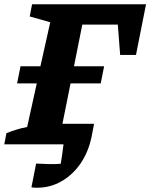

<svg xmlns="http://www.w3.org/2000/svg" viewBox="-25 -675 703 898"><path d="M149 203Q130 203 122 201L144 90Q176 92 204.5 92.5Q233 93 259 91Q263 69 266 46.5Q269 24 272 0H-5L5 -52Q27 -61 51 -68.5Q75 -76 102 -81L147 -285H55L71 -365H164L210 -571L114 -598L125 -655H658L611 -418H537L526 -560H360L321 -365H462L446 -285H305L267 -96H415L403 -34Q388 37 351.5 90Q315 143 262.5 173Q210 203 149 203Z"/></svg>

Font: Piazzolla
Style: Bold Italic
Weight: 700
Italic angle: -11.3°
Designer: Juan Pablo del Peral
Foundry: Huerta Tipografica
Version: Version 1.330